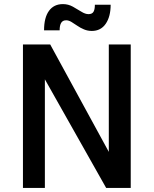

<svg xmlns="http://www.w3.org/2000/svg" viewBox="-20 -917 750 937"><path d="M92 0V-700H225L542 -119H511V-700H618V0H498L169 -583H199V0ZM303 -818Q286 -818 278.5 -805.5Q271 -793 271 -769H195Q195 -831 219 -864Q243 -897 287 -897Q313 -897 335.5 -884.5Q358 -872 377 -860Q396 -848 412 -848Q429 -848 436 -859Q443 -870 443 -894H520Q520 -836 496 -801Q472 -766 428 -766Q408 -766 390 -773.5Q372 -781 357 -791.5Q342 -802 328.5 -810Q315 -818 303 -818Z"/></svg>

Font: Inclusive Sans Medium
Style: Regular
Weight: 500
Designer: Olivia King
Foundry: Olivia King
Version: Version 2.004